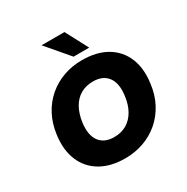

<svg xmlns="http://www.w3.org/2000/svg" viewBox="-208 -1119 1272 1307"><g transform="rotate(-30 428.0 -465.0)"><path d="M406 11Q292 11 213.5 -35Q135 -81 100 -165Q65 -249 80 -361Q91 -445 126 -510.5Q161 -576 215 -622Q269 -668 337 -692Q405 -716 481 -716Q596 -716 674 -670.5Q752 -625 787 -542Q822 -459 807 -347Q797 -262 761.5 -195.5Q726 -129 672 -83Q618 -37 550 -13Q482 11 406 11ZM413 -152Q469 -152 511 -177Q553 -202 579.5 -249Q606 -296 614 -361Q626 -454 588.5 -503.5Q551 -553 473 -553Q419 -553 376.5 -528.5Q334 -504 308 -457.5Q282 -411 273 -346Q261 -252 298 -202Q335 -152 413 -152ZM445 -765 295 -941H475L568 -765Z"/></g></svg>

Font: Nunito Sans 7pt Black
Style: Italic
Weight: 900
Italic angle: -9°
Version: Version 3.101;gftools[0.9.27]